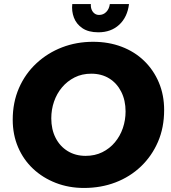

<svg xmlns="http://www.w3.org/2000/svg" viewBox="-20 -919 847 951"><path d="M396 12Q321 12 256.5 -13Q192 -38 144 -83Q96 -128 69.5 -190Q43 -252 43 -326Q43 -412 74 -483Q105 -554 160.5 -605.5Q216 -657 287.5 -684.5Q359 -712 441 -712Q518 -712 582.5 -687.5Q647 -663 694 -617.5Q741 -572 767 -510Q793 -448 793 -374Q793 -287 762.5 -216.5Q732 -146 678 -94.5Q624 -43 552 -15.5Q480 12 396 12ZM404 -147Q450 -147 486.5 -165Q523 -183 549 -214Q575 -245 588.5 -284.5Q602 -324 602 -367Q602 -422 580.5 -464.5Q559 -507 521 -530.5Q483 -554 432 -554Q386 -554 349.5 -535.5Q313 -517 287 -486Q261 -455 247.5 -415.5Q234 -376 234 -333Q234 -278 255.5 -236Q277 -194 315.5 -170.5Q354 -147 404 -147ZM467 -759Q418 -759 388 -779.5Q358 -800 346 -832Q334 -864 338 -899H430Q429 -883 434 -871Q439 -859 448.5 -852Q458 -845 471 -845Q492 -845 506.5 -860Q521 -875 524 -899H619Q611 -834 570.5 -796.5Q530 -759 467 -759Z"/></svg>

Font: MuseoModerno Thin ExtraBold
Style: Italic
Weight: 800
Italic angle: -9°
Version: Version 1.003